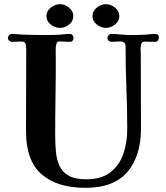

<svg xmlns="http://www.w3.org/2000/svg" viewBox="-20 -896 796 922"><path d="M743 -715Q743 -708 738.5 -701.5Q734 -695 726 -695Q713 -695 700 -695.5Q687 -696 674 -696Q661 -696 658 -683.5Q655 -671 655 -661Q655 -656 655.5 -650.5Q656 -645 656 -640Q656 -549 656.5 -459Q657 -369 657 -279Q657 -147 592 -70.5Q527 6 390 6Q255 6 180 -59Q105 -124 105 -264V-309Q105 -395 105.5 -481.5Q106 -568 106 -655Q106 -664 104 -679.5Q102 -695 90 -696Q77 -697 63.5 -696Q50 -695 37 -695Q30 -695 24 -700.5Q18 -706 18 -713Q18 -721 23.5 -727Q29 -733 37 -733Q49 -733 60.5 -732Q72 -731 83 -730Q106 -729 129 -728.5Q152 -728 174 -728Q197 -728 218.5 -728Q240 -728 262 -729Q276 -730 289.5 -731.5Q303 -733 316 -733Q324 -733 328.5 -727Q333 -721 333 -713Q333 -706 328.5 -700.5Q324 -695 316 -695Q303 -695 290.5 -696Q278 -697 265 -697Q255 -697 252 -688.5Q249 -680 248 -672Q247 -656 247.5 -640Q248 -624 248 -608Q248 -518 246.5 -428.5Q245 -339 245 -249Q245 -206 248.5 -167.5Q252 -129 266 -99Q280 -69 310.5 -52Q341 -35 395 -35Q467 -35 510 -68.5Q553 -102 572 -156.5Q591 -211 591 -275Q591 -374 587 -473Q583 -572 583 -671Q583 -686 576 -691.5Q569 -697 555 -697Q545 -697 535.5 -696Q526 -695 515 -695Q508 -695 502 -700Q496 -705 496 -713Q496 -721 501.5 -727Q507 -733 515 -733Q531 -733 546 -731.5Q561 -730 577 -729Q587 -728 597 -728Q607 -728 617 -728Q628 -728 639.5 -728Q651 -728 662 -729Q678 -729 693.5 -731Q709 -733 725 -733Q743 -733 743 -715ZM332 -819Q332 -794 311.5 -778Q291 -762 268 -762Q245 -762 224 -778Q203 -794 203 -819Q203 -843 224 -859.5Q245 -876 268 -876Q291 -876 311.5 -859.5Q332 -843 332 -819ZM553 -819Q553 -794 532 -778Q511 -762 488 -762Q466 -762 445 -778Q424 -794 424 -819Q424 -843 445 -859.5Q466 -876 488 -876Q511 -876 532 -859.5Q553 -843 553 -819Z"/></svg>

Font: Kaisei HarunoUmi
Style: Bold
Weight: 700
Designer: Font-Kai, 金井和夫
Foundry: KAZUO KANAI
Version: Version 5.003